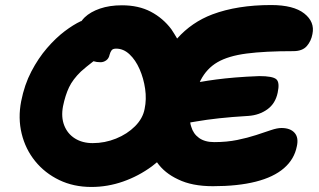

<svg xmlns="http://www.w3.org/2000/svg" viewBox="-20 -732 1267 762"><path d="M343 10Q272 10 215 -17.5Q158 -45 119.5 -92.5Q81 -140 66 -201.5Q51 -263 64 -330Q77 -396 104.5 -448.5Q132 -501 166.5 -541Q201 -581 236 -607.5Q271 -634 301 -648Q302 -648 303 -648Q309 -656 316 -663Q339 -685 377 -698Q415 -711 464 -711Q530 -711 578.5 -685.5Q627 -660 660 -616Q672 -598 683 -579Q741 -644 823 -675Q922 -712 1056 -712Q1145 -712 1187.5 -678.5Q1230 -645 1220 -597Q1215 -569 1197.5 -549Q1180 -529 1144 -529Q1031 -529 958.5 -519.5Q886 -510 843 -485Q800 -460 776 -413Q774 -410 773 -407Q774 -407 776 -407Q804 -412 838 -416.5Q872 -421 914 -424.5Q956 -428 1009 -430Q1062 -430 1076.5 -417.5Q1091 -405 1082 -364Q1073 -321 1041 -298Q1009 -275 966 -272Q899 -268 849 -262.5Q799 -257 759 -250Q747 -248 735 -246Q736 -237 739 -229Q747 -201 770 -184.5Q793 -168 830 -168Q880 -168 921.5 -176.5Q963 -185 996.5 -196Q1030 -207 1055 -215.5Q1080 -224 1097 -224Q1132 -224 1149 -205Q1166 -186 1158 -151Q1148 -100 1107 -64.5Q1066 -29 995 -11Q924 7 825 7Q742 7 687 -20Q633 -45 603 -88Q593 -80 583 -72Q530 -33 468.5 -11.5Q407 10 343 10ZM351 -489Q321 -466 301 -448Q269 -417 254 -385.5Q239 -354 230 -310Q222 -267 235 -234Q248 -201 277.5 -182.5Q307 -164 348 -164Q396 -164 440.5 -182Q485 -200 516 -231Q547 -262 554 -300Q562 -338 556 -379.5Q550 -421 534 -457.5Q518 -494 494 -516.5Q470 -539 441 -539Q428 -539 423 -532.5Q418 -526 415 -515Q412 -500 401.5 -492.5Q391 -485 379 -485Q364 -485 351 -489Z"/></svg>

Font: Shantell Sans Light ExtraBold
Style: Italic
Weight: 800
Italic angle: -11°
Version: Version 1.008;[ac192a2d6]